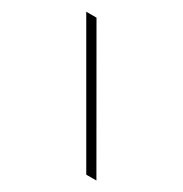

<svg xmlns="http://www.w3.org/2000/svg" viewBox="-153 -763 837 879"><g transform="rotate(30 265.0 -323.0)"><path d="M478.5 0H424.8L51.8 -646H106Z"/></g></svg>

Font: AzarMehrMonospaced
Style: SerifRegular
Weight: 1
Designer: Amin Abedi
Version: Version 1.00